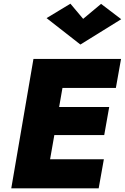

<svg xmlns="http://www.w3.org/2000/svg" viewBox="-20 -1019 676 1039"><path d="M430 -917 527 -998 636 -915 415 -778 232 -921 361 -999ZM161 -700H289H635L607 -543H318L300 -440H571L544 -288H274L251 -157H542L514 0H41Z"/></svg>

Font: Jost* Heavy
Style: Italic
Weight: 800
Italic angle: -10°
Version: Version 3.7